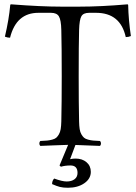

<svg xmlns="http://www.w3.org/2000/svg" viewBox="-20 -676 637 896"><path d="M309.1 96.2Q283.7 96.2 264.2 102.1L257.8 96.2L297.9 0Q271 0.5 229.5 2.4Q188 4.4 168 4.9Q163.6 0.5 163.6 -6.6Q163.6 -13.7 168 -18.1Q188.5 -19 199.7 -20Q210.9 -21 223.6 -24.4Q236.3 -27.8 242.7 -33.4Q249 -39.1 254.9 -49.1Q260.7 -59.1 263.2 -73.5Q265.6 -87.9 266.1 -108.9Q268.1 -192.4 268.1 -320.8Q268.1 -459 266.1 -536.1Q265.1 -583 254.9 -599.6Q245.1 -616.2 217.8 -616.2H159.2Q55.7 -616.2 26.9 -500Q15.1 -500 2.9 -504.9Q22 -586.4 27.8 -652.8Q27.8 -655.8 32.2 -655.8Q171.9 -645 265.1 -645H351.1Q449.7 -645 575.2 -655.8Q576.2 -655.8 577.1 -654.5Q578.1 -653.3 578.1 -652.8Q579.6 -583 590.8 -507.8Q580.1 -502.9 566.9 -502.9Q542 -616.2 428.2 -616.2H396Q369.1 -616.2 359.9 -600.3Q350.6 -584.5 349.1 -536.1Q347.2 -468.8 347.2 -319.8Q347.2 -191.9 349.1 -108.9Q349.6 -87.9 351.8 -73.5Q354 -59.1 359.9 -49.1Q365.7 -39.1 372.1 -33.4Q378.4 -27.8 391.1 -24.4Q403.8 -21 415 -20Q426.3 -19 446.8 -18.1Q451.2 -13.7 451.2 -6.6Q451.2 0.5 446.8 4.9Q425.3 4.4 388.9 2.7Q352.5 1 332 0.5L307.1 66.9Q318.8 64 333 64Q363.8 64 383.8 81.1Q403.8 98.1 403.8 126Q403.8 158.2 373.3 179.2Q342.8 200.2 296.9 200.2Q274.4 200.2 259.3 196.3Q244.1 192.4 223.1 183.1Q223.1 167 232.9 157.2Q270.5 170.9 291 170.9Q314 170.9 327.9 160.4Q341.8 149.9 341.8 130.9Q341.8 96.2 309.1 96.2Z"/></svg>

Font: Linux Libertine Display G
Style: Regular
Weight: 400
Designer: Philipp H. Poll
Foundry: Philipp H. Poll
Version: Version 5.0.9